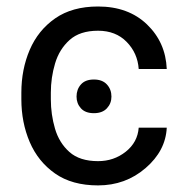

<svg xmlns="http://www.w3.org/2000/svg" viewBox="-20 -558 563 588"><path d="M214.4 -262.2Q214.4 -284.2 227.8 -299.3Q241.2 -314.5 267.6 -314.5Q293.5 -314.5 307.4 -299.3Q321.3 -284.2 321.3 -262.2Q321.3 -241.2 307.4 -226.3Q293.5 -211.4 267.6 -211.4Q241.2 -211.4 227.8 -226.3Q214.4 -241.2 214.4 -262.2ZM280.3 9.8Q200.7 9.8 148.7 -26.6Q96.7 -63 71 -123Q45.4 -183.1 45.4 -253.9V-274.4Q45.4 -345.2 71 -405.3Q96.7 -465.3 148.9 -501.7Q201.2 -538.1 280.3 -538.1Q373 -538.1 430.2 -483.2Q487.3 -428.2 490.7 -346.7H404.8Q401.4 -395.5 367.9 -429.7Q334.5 -463.9 280.3 -463.9Q224.6 -463.9 193.1 -435.5Q161.6 -407.2 148.7 -363.8Q135.7 -320.3 135.7 -274.4V-253.9Q135.7 -207.5 148.4 -164.1Q161.1 -120.6 192.6 -92.5Q224.1 -64.5 280.3 -64.5Q328.6 -64.5 365 -93.3Q401.4 -122.1 404.8 -167H490.7Q487.3 -96.2 425.8 -43.2Q364.3 9.8 280.3 9.8Z"/></svg>

Font: RobotoDEMO
Style: Regular
Weight: 400
Designer: Christian Robertson
Foundry: Google
Version: Version 2.136